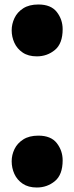

<svg xmlns="http://www.w3.org/2000/svg" viewBox="-20 -807 331 855"><path d="M144 -556Q106 -556 81 -573Q56 -590 44 -616.5Q32 -643 32 -672Q32 -700 44.5 -726.5Q57 -753 83.5 -770Q110 -787 151 -787Q207 -787 233 -753.5Q259 -720 259 -677Q259 -613 224.5 -584.5Q190 -556 144 -556ZM144 28Q106 28 81 11Q56 -6 44 -32.5Q32 -59 32 -89Q32 -117 44.5 -143Q57 -169 83.5 -186Q110 -203 151 -203Q207 -203 233 -169.5Q259 -136 259 -93Q259 -29 224.5 -0.5Q190 28 144 28Z"/></svg>

Font: Mochiy Pop One
Style: Regular
Weight: 400
Designer: FONTDASU
Foundry: FONTDASU / Google Inc. / Adobe
Version: Version 2.000